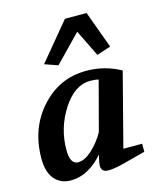

<svg xmlns="http://www.w3.org/2000/svg" viewBox="-117 -875 819 968"><g transform="rotate(-15 292.0 -390.5)"><path d="M17 -137Q17 -295 113 -401Q209 -507 348 -507Q446 -507 528 -461L429 -79H527V-37Q450 -16 403.5 -4.5Q357 7 329 7Q292 7 292 -26Q292 -42 298 -64L303 -83Q224 7 133 7Q80 7 48.5 -30Q17 -67 17 -137ZM150 -147Q150 -72 192 -72Q226 -72 264.5 -107Q303 -142 331 -191L399 -448Q384 -453 355 -453Q274 -453 212 -357Q150 -261 150 -147ZM153 -594 314 -788H427L498 -594L425 -570L357 -709L222 -570Z"/></g></svg>

Font: Volkhov
Style: Bold Italic
Weight: 700
Designer: Cyreal (www.cyreal.org)
Foundry: Cyreal (www.cyreal.org)
Version: Version 1.001